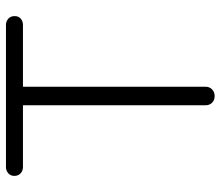

<svg xmlns="http://www.w3.org/2000/svg" viewBox="-68 -672 740 644"><g transform="rotate(-90 302.0 -350.0)"><path d="M570 -671Q570 -658 561.5 -650.5Q553 -643 540 -643H333V-30Q333 -17 324 -8.5Q315 0 302 0Q288 0 279.5 -8.5Q271 -17 271 -30V-643H64Q51 -643 42.5 -651Q34 -659 34 -672Q34 -684 42.5 -692Q51 -700 64 -700H540Q553 -700 561.5 -692Q570 -684 570 -671Z"/></g></svg>

Font: Quicksand
Style: Regular
Weight: 400
Designer: Andrew Paglinawan
Foundry: Andrew Paglinawan
Version: Version 3.000